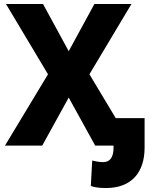

<svg xmlns="http://www.w3.org/2000/svg" viewBox="-20 -731 768 964"><path d="M5 0H192L325 -241L458 0H550V10C550 55 535 83 498 83C477 83 460 79 443 75L436 203C460 211 483 213 513 213C639 213 706 136 706 10V-138H561L429 -358L640 -711H454L325 -474L196 -711H10L221 -358Z"/></svg>

Font: Asimov Pro
Style: Blk
Weight: 900
Designer: Google
Version: Version 2.000980; 2014